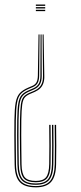

<svg xmlns="http://www.w3.org/2000/svg" viewBox="-20 -620 355 846"><path d="M154.2 -468 152.5 -285.5Q152.2 -265.2 145.6 -253.8Q139 -242.2 124 -236L107.2 -228.8Q83.8 -219 71.6 -205.9Q59.5 -192.8 55 -166.6Q50.5 -140.5 49.8 -91.5Q49.2 -56 49.4 -23.9Q49.5 8.2 49.9 39.6Q50.2 71 50.5 104.8Q51.5 156 71.6 177.9Q91.8 199.8 138 199.8Q181.5 199.8 200.8 177.2Q220 154.8 221.2 103.8Q222 66.5 221.9 22Q221.8 -22.5 221 -69.8H227.2Q228 -22.8 228 21.9Q228 66.5 227.2 103.8Q226.2 158 205 181.8Q183.8 205.5 138 205.5Q105.2 205.5 84.8 195.4Q64.2 185.2 54.6 163Q45 140.8 44.5 104.8Q44 71 43.6 39.6Q43.2 8.2 43.1 -23.9Q43 -56 43.5 -91.5Q44.2 -141.2 49.1 -168.2Q54 -195.2 67 -209.4Q80 -223.5 104.8 -234L121.2 -241Q134.5 -246.5 140.4 -256.8Q146.2 -267 146.8 -285.5L149.8 -468ZM172.2 -468 175.2 -285.5Q175.8 -267.2 171.2 -253.9Q166.8 -240.5 157.4 -231.1Q148 -221.8 133.5 -215.2L117.2 -208.2Q99 -201.2 90 -191.4Q81 -181.5 77.9 -159.1Q74.8 -136.8 74 -91.2Q73.5 -56 73.6 -24Q73.8 8 74.1 39.4Q74.5 70.8 75 104.5Q75.8 145.8 89.5 161.5Q103.2 177.2 138 177.2Q169.8 177.2 182.9 160.9Q196 144.5 196.8 103Q197.5 66.8 197.5 22.5Q197.5 -21.8 196.8 -69.8H202.8Q203.5 -22 203.5 22.4Q203.5 66.8 202.8 103.2Q202.2 147.2 187.5 165.1Q172.8 183 138 183Q100.2 183 85 165.8Q69.8 148.5 69 104.5Q68.5 70.8 68.1 39.4Q67.8 8 67.6 -24Q67.5 -56 68 -91.2Q68.8 -137.5 72.1 -160.9Q75.5 -184.2 85.2 -194.9Q95 -205.5 114.5 -213.2L131 -220.2Q144.2 -226.2 152.9 -234.9Q161.5 -243.5 165.6 -255.9Q169.8 -268.2 169.5 -285.5L167.8 -468ZM163.2 -468 163.8 -285.5Q164 -261.5 155.2 -247.4Q146.5 -233.2 128.8 -225.5L112 -218.2Q91.5 -210 80.9 -198.5Q70.2 -187 66.4 -162.6Q62.5 -138.2 61.8 -91.5Q61.2 -56 61.4 -23.9Q61.5 8.2 61.9 39.5Q62.2 70.8 62.8 104.5Q63.5 151 80.4 169.8Q97.2 188.5 138 188.5Q175.8 188.5 191.9 169.1Q208 149.8 209 103.2Q209.8 66.5 209.8 22Q209.8 -22.5 209 -69.8H215Q215.8 -22.5 215.8 22Q215.8 66.5 215 103.5Q214.2 152.2 196.4 173.2Q178.5 194.2 138 194.2Q94.2 194.2 75.9 174Q57.5 153.8 56.8 104.8Q56.2 71 55.9 39.6Q55.5 8.2 55.4 -23.9Q55.2 -56 55.8 -91.5Q56.5 -139.5 60.6 -164.6Q64.8 -189.8 76 -202.1Q87.2 -214.5 109.5 -223.5L126.2 -230.8Q142.5 -237.8 150.2 -250.4Q158 -263 158 -285.5L158.8 -468ZM179.2 -600V-594.2H138V-600ZM179.2 -576.8V-571H138V-576.8ZM179.2 -588.5V-582.8H138V-588.5Z"/></svg>

Font: Big Shoulders Inline Display Thin ExtraLight
Style: Regular
Weight: 250
Version: Version 2.002